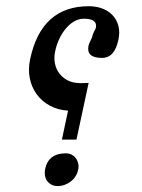

<svg xmlns="http://www.w3.org/2000/svg" viewBox="-20 -676 460 624"><path d="M233.9 -124Q231.4 -112.3 225.1 -102.5Q218.8 -92.8 209.7 -85.9Q200.7 -79.1 189.9 -75.2Q179.2 -71.3 167.5 -71.3Q156.2 -71.3 147.7 -75.7Q139.2 -80.1 133.5 -87.6Q127.9 -95.2 126.2 -105.2Q124.5 -115.2 126.5 -126Q137.2 -177.7 193.8 -177.7Q205.1 -177.7 213.4 -173.1Q221.7 -168.5 227.1 -160.9Q232.4 -153.3 234.4 -143.6Q236.3 -133.8 233.9 -124ZM364.7 -546.4Q352.5 -487.8 311.5 -487.8Q259.8 -487.8 267.6 -527.3Q268.1 -529.8 269.5 -533.4Q271 -537.1 272.9 -541.3Q274.9 -545.4 276.6 -549.1Q278.3 -552.7 279.3 -554.7L279.8 -557.6Q281.7 -565.9 286.1 -574Q290.5 -582 291.5 -585.4Q297.9 -615.2 252.4 -615.2Q236.3 -615.2 221.4 -606.7Q206.5 -598.1 194.3 -583.7Q182.1 -569.3 172.9 -550Q163.6 -530.8 159.2 -508.8Q154.8 -487.8 158.7 -469Q162.6 -450.2 173.8 -436Q185.1 -421.9 202.1 -413.8Q219.2 -405.8 241.2 -405.8Q245.6 -405.8 253.7 -406Q261.7 -406.2 268.1 -406.7L228.5 -222.2H181.2L201.2 -316.4Q168.5 -318.4 142.6 -332.3Q116.7 -346.2 99.9 -368.9Q83 -391.6 76.9 -421.1Q70.8 -450.7 78.1 -484.4Q114.7 -655.8 268.6 -655.8Q293.5 -655.8 313.5 -647.9Q333.5 -640.1 346.7 -625.7Q359.9 -611.3 365 -591.1Q370.1 -570.8 364.7 -546.4Z"/></svg>

Font: XB Khoramshahr
Style: Italic
Weight: 400
Italic angle: -12°
Designer: Behnam
Foundry: Irmug
Version: Version 8.005 2009